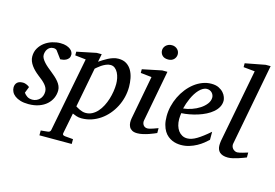

<svg xmlns="http://www.w3.org/2000/svg" viewBox="-125 -983 2071 1447"><g transform="rotate(15 910.5 -259.5)"><path d="M349.1 -431.2Q349.1 -413.6 341.3 -403.1Q333.5 -392.6 322.3 -386.7Q311 -380.9 298.6 -378.7Q286.1 -376.5 276.9 -376L231.9 -437Q229 -439.5 222.7 -442.1Q216.3 -444.8 207 -444.8Q190.4 -444.8 179.2 -437.7Q168 -430.7 160.9 -420.2Q153.8 -409.7 150.9 -397.7Q147.9 -385.7 147.9 -376Q147.9 -362.3 155.8 -348.4Q163.6 -334.5 176.3 -320.6Q189 -306.6 204.8 -293.2Q220.7 -279.8 236.8 -267.1Q253.4 -253.9 268.8 -240Q284.2 -226.1 296.4 -211.2Q308.6 -196.3 315.9 -179.7Q323.2 -163.1 323.2 -145Q323.2 -114.3 310.8 -85.9Q298.3 -57.6 274.2 -35.6Q250 -13.7 214.1 -0.7Q178.2 12.2 131.8 12.2Q95.7 12.2 69.3 4.2Q43 -3.9 25.9 -16.8Q8.8 -29.8 0.5 -46.4Q-7.8 -63 -7.8 -80.1Q-7.8 -104 6.6 -118.9Q21 -133.8 51.8 -133.8Q61 -133.8 69.3 -131.3Q77.6 -128.9 84.5 -125.7Q91.3 -122.6 96.4 -118.9Q101.6 -115.2 104 -112.8L85 -64Q95.7 -48.8 111.6 -38.3Q127.4 -27.8 152.8 -27.8Q168 -27.8 182.1 -33.7Q196.3 -39.6 207.3 -50.3Q218.3 -61 224.6 -76.4Q231 -91.8 231 -110.8Q231 -126 224.9 -139.4Q218.8 -152.8 207.8 -165.5Q196.8 -178.2 181.9 -190.7Q167 -203.1 148.9 -216.8Q133.3 -229 118.9 -243.2Q104.5 -257.3 93 -273.2Q81.5 -289.1 74.7 -306.6Q67.9 -324.2 67.9 -342.8Q67.9 -379.4 84.5 -407.7Q101.1 -436 127.2 -455.3Q153.3 -474.6 185.3 -484.4Q217.3 -494.1 248 -494.1Q276.4 -494.1 295.7 -487.5Q314.9 -481 326.9 -471.4Q338.9 -461.9 344 -450.9Q349.1 -439.9 349.1 -431.2Z M732.9 -305.2Q732.9 -327.1 728.3 -349.9Q723.6 -372.6 714.1 -391.1Q704.6 -409.7 689.9 -421.4Q675.3 -433.1 655.3 -433.1Q637.2 -433.1 619.1 -425Q601.1 -417 586.2 -407Q571.3 -397 560.5 -387.5Q549.8 -377.9 545.9 -375L486.3 -64.9Q490.7 -62.5 498.8 -57.4Q506.8 -52.2 517.6 -47.4Q528.3 -42.5 540.5 -38.8Q552.7 -35.2 565.9 -35.2Q593.3 -35.2 616.2 -47.4Q639.2 -59.6 657.7 -80.3Q676.3 -101.1 690.4 -128.4Q704.6 -155.8 713.9 -185.8Q723.1 -215.8 728 -246.6Q732.9 -277.3 732.9 -305.2ZM832 -309.1Q832 -268.1 822.3 -228.3Q812.5 -188.5 794.2 -152.8Q775.9 -117.2 750 -86.9Q724.1 -56.6 692.4 -34.7Q660.6 -12.7 623.5 -0.2Q586.4 12.2 545.9 12.2Q523.4 12.2 505.4 5.9Q487.3 -0.5 475.1 -5.9L443.4 154.8Q441.4 163.1 445.6 168.2Q449.7 173.3 462.9 174.8L525.9 180.2V217.8H273.9V180.2L326.2 174.8Q347.2 173.3 350.1 154.8L462.9 -424.8L378.9 -434.1V-462.9L530.3 -494.1H569.3L557.1 -432.1Q569.8 -440.4 586.2 -451.2Q602.5 -461.9 621.1 -471.4Q639.6 -481 659.9 -487.5Q680.2 -494.1 701.2 -494.1Q739.3 -494.1 764.4 -477.8Q789.6 -461.4 804.4 -435.1Q819.3 -408.7 825.7 -375.5Q832 -342.3 832 -309.1Z M1127.4 -28.8Q1121.6 -26.4 1106 -19.5Q1090.3 -12.7 1069.3 -5.6Q1048.3 1.5 1025.1 6.8Q1002 12.2 981.4 12.2Q955.6 12.2 940.4 3.4Q925.3 -5.4 918 -19.5Q910.6 -33.7 909.7 -51.3Q908.7 -68.8 912.1 -85.9L976.1 -424.8L890.1 -434.1V-462.9L1041 -494.1H1082L1006.3 -94.2Q1004.4 -84 1006.6 -74.7Q1008.8 -65.4 1013.9 -58.3Q1019 -51.3 1027.1 -47.1Q1035.2 -43 1045.4 -43Q1054.2 -43 1066.2 -46.1Q1078.1 -49.3 1090.1 -53.5Q1102.1 -57.6 1112.3 -61.5Q1122.6 -65.4 1127.4 -66.9ZM1123 -641.1Q1123 -629.9 1118.9 -619.9Q1114.7 -609.9 1107.2 -602.1Q1099.6 -594.2 1088.4 -589.6Q1077.1 -585 1062.5 -585Q1031.7 -585 1016.1 -601.3Q1000.5 -617.7 1000.5 -641.1Q1000.5 -650.9 1004.6 -660.6Q1008.8 -670.4 1016.8 -678.5Q1024.9 -686.5 1036.6 -691.7Q1048.3 -696.8 1063.5 -696.8Q1077.6 -696.8 1088.6 -691.9Q1099.6 -687 1107.4 -679.2Q1115.2 -671.4 1119.1 -661.4Q1123 -651.4 1123 -641.1Z M1458.5 -394Q1458.5 -403.8 1454.6 -413.3Q1450.7 -422.9 1443.8 -430.2Q1437 -437.5 1426.8 -442.1Q1416.5 -446.8 1404.3 -446.8Q1387.7 -446.8 1372.6 -438Q1357.4 -429.2 1343.5 -414.6Q1329.6 -399.9 1317.6 -380.9Q1305.7 -361.8 1296.1 -340.8Q1286.6 -319.8 1279.3 -298.3Q1272 -276.9 1267.6 -257.8Q1299.3 -260.7 1333.3 -272.5Q1367.2 -284.2 1395 -302.5Q1422.9 -320.8 1440.7 -344.2Q1458.5 -367.7 1458.5 -394ZM1547.4 -393.1Q1547.4 -365.7 1534.7 -342.8Q1522 -319.8 1500.2 -301.3Q1478.5 -282.7 1450 -268.3Q1421.4 -253.9 1389.9 -243.9Q1358.4 -233.9 1325.7 -227.8Q1293 -221.7 1263.2 -220.2Q1261.7 -210.4 1260.5 -196.8Q1259.3 -183.1 1259.3 -173.8Q1259.3 -146.5 1265.9 -123.5Q1272.5 -100.6 1284.9 -83.7Q1297.4 -66.9 1314.9 -57.4Q1332.5 -47.9 1354.5 -47.9Q1388.2 -47.9 1428.7 -72.3Q1469.2 -96.7 1524.4 -145V-82Q1510.3 -68.4 1489.7 -52Q1469.2 -35.6 1443.1 -21.2Q1417 -6.8 1386.2 2.7Q1355.5 12.2 1321.3 12.2Q1306.2 12.2 1288.3 9.3Q1270.5 6.3 1252.9 -1.2Q1235.4 -8.8 1219 -22Q1202.6 -35.2 1190.2 -55.4Q1177.7 -75.7 1170.2 -103.8Q1162.6 -131.8 1162.6 -169.9Q1162.6 -209.5 1172.1 -248.8Q1181.6 -288.1 1199 -324Q1216.3 -359.9 1240.7 -390.9Q1265.1 -421.9 1294.4 -444.6Q1323.7 -467.3 1357.2 -480.2Q1390.6 -493.2 1426.3 -493.2Q1460.9 -493.2 1484.1 -481.7Q1507.3 -470.2 1521.5 -454.1Q1535.6 -438 1541.5 -420.9Q1547.4 -403.8 1547.4 -393.1Z M1827.6 -25.9Q1821.8 -23.4 1805.7 -17.3Q1789.6 -11.2 1769.5 -4.6Q1749.5 2 1727.8 7.1Q1706.1 12.2 1688.5 12.2Q1665.5 12.2 1649.4 6.8Q1633.3 1.5 1623 -8.3Q1612.8 -18.1 1608.2 -31.5Q1603.5 -44.9 1603.5 -61Q1603.5 -76.2 1606.4 -96.2L1716.3 -668L1627.4 -676.8V-707L1783.7 -736.8H1822.3L1700.7 -99.1Q1698.7 -88.9 1701.7 -78.9Q1704.6 -68.8 1710.9 -61.3Q1717.3 -53.7 1726.6 -48.8Q1735.8 -43.9 1746.6 -43.9Q1753.9 -43.9 1765.9 -46.6Q1777.8 -49.3 1790 -52.7Q1802.2 -56.2 1812.7 -59.6Q1823.2 -63 1827.6 -64Z"/></g></svg>

Font: Charis SIL Phon
Style: Italic
Weight: 400
Italic angle: -11°
Foundry: SIL International
Version: Version 5.000